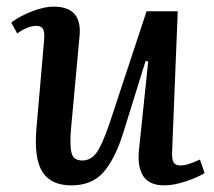

<svg xmlns="http://www.w3.org/2000/svg" viewBox="-20 -545 646 579"><path d="M14 -477Q37 -495 74.5 -510Q112 -525 142 -525Q228 -525 220 -437L194 -155Q190 -105 196 -83Q202 -61 228 -61Q254 -61 271 -84.5Q288 -108 310 -172L422 -511H516L499 -87Q498 -65 503.5 -55.5Q509 -46 524 -46Q536 -46 551 -51Q566 -56 583 -64L597 -23Q574 -9 538.5 2.5Q503 14 476 14Q430 14 412 -14Q394 -42 399 -92L427 -360L419 -361L350 -139Q325 -62 290.5 -24Q256 14 195 14Q134 14 108 -26.5Q82 -67 90 -159L113 -424Q115 -449 109.5 -458Q104 -467 89 -467Q76 -467 60.5 -460.5Q45 -454 32 -444Z"/></svg>

Font: Literata 36pt Medium
Style: Italic
Weight: 500
Italic angle: -2°
Designer: Latin by Veronika Burian and Jose Scaglione. Greek by Irene Vlachou. Cyrillic by Vera Evstafieva
Foundry: TypeTogether
Version: Version 3.002